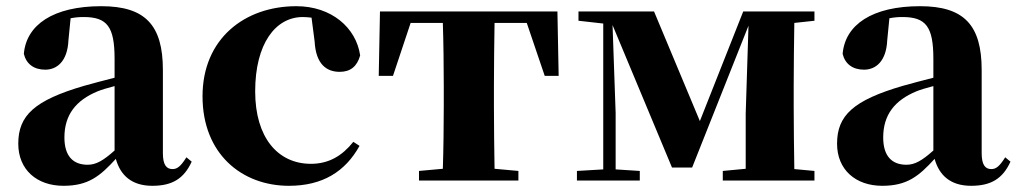

<svg xmlns="http://www.w3.org/2000/svg" viewBox="-20 -583 3283 620"><path d="M350 -97C313 -64 290 -51 263 -51C216 -51 188 -79 188 -139C188 -212 225 -259 295 -288C307 -293 327 -299 350 -305ZM582 -75C563 -45 552 -37 537 -37C518 -37 506 -50 506 -88V-357C506 -502 449 -563 307 -563C152 -563 65 -503 57 -409C65 -376 90 -358 126 -358C164 -358 198 -385 201 -453L208 -524C223 -527 236 -528 250 -528C326 -528 350 -497 350 -393V-332C315 -323 280 -314 252 -306C91 -259 39 -210 39 -119C39 -35 99 17 185 17C265 17 303 -14 354 -70C369 -16 406 17 472 17C536 17 574 -6 599 -61Z M996 -449C1000 -375 1035 -351 1077 -351C1111 -351 1133 -368 1143 -404C1130 -494 1050 -563 937 -563C770 -563 634 -458 634 -272C634 -86 761 17 913 17C1022 17 1095 -29 1141 -112L1121 -125C1085 -80 1042 -54 984 -54C877 -54 804 -139 804 -288C804 -441 869 -528 958 -528C967 -528 976 -527 986 -526Z M1681 -509 1739 -338H1784L1780 -546H1207L1203 -338H1249L1306 -509H1410C1412 -451 1413 -364 1413 -308V-238C1413 -182 1412 -96 1410 -38L1333 -31V0H1654V-31L1577 -38C1576 -96 1575 -182 1575 -238V-308C1575 -364 1576 -451 1577 -509Z M2610 -516V-546H2380L2240 -192L2092 -546H1848V-516L1928 -507V-36L1843 -31V0H2046V-31L1968 -36V-218L1958 -502L2150 -42H2215L2397 -500L2388 -216V-38L2314 -31V0H2610V-31L2545 -37C2544 -95 2543 -182 2543 -238V-308C2543 -364 2544 -451 2545 -509Z M2994 -97C2957 -64 2934 -51 2907 -51C2860 -51 2832 -79 2832 -139C2832 -212 2869 -259 2939 -288C2951 -293 2971 -299 2994 -305ZM3226 -75C3207 -45 3196 -37 3181 -37C3162 -37 3150 -50 3150 -88V-357C3150 -502 3093 -563 2951 -563C2796 -563 2709 -503 2701 -409C2709 -376 2734 -358 2770 -358C2808 -358 2842 -385 2845 -453L2852 -524C2867 -527 2880 -528 2894 -528C2970 -528 2994 -497 2994 -393V-332C2959 -323 2924 -314 2896 -306C2735 -259 2683 -210 2683 -119C2683 -35 2743 17 2829 17C2909 17 2947 -14 2998 -70C3013 -16 3050 17 3116 17C3180 17 3218 -6 3243 -61Z"/></svg>

Font: Noto Serif CJK JP Black
Style: Regular
Weight: 900
Designer: Ryoko NISHIZUKA 西塚涼子 (kana & ideographs); Frank Grießhammer (Latin, Greek & Cyrillic); Wenlong ZHANG 张文龙 (bopomofo); San
Foundry: Adobe Systems Incorporated
Version: Version 1.001;PS 1.001;hotconv 16.6.54;makeotf.lib2.5.65590